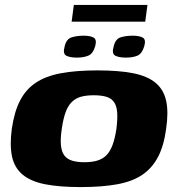

<svg xmlns="http://www.w3.org/2000/svg" viewBox="-20 -753 716 780"><path d="M491 -519Q463 -519 448 -527Q433 -535 442 -565Q449 -595 470.5 -601.5Q492 -608 519 -608Q545 -608 559.5 -600.5Q574 -593 566 -565Q557 -535 538.5 -527Q520 -519 491 -519ZM292 -519Q264 -519 249 -527Q234 -535 243 -566Q250 -595 271.5 -601.5Q293 -608 320 -608Q346 -608 360 -600.5Q374 -593 367 -566Q358 -535 339 -527Q320 -519 292 -519ZM308 7Q221 7 163 -4.5Q105 -16 72 -43.5Q39 -71 29 -116.5Q19 -162 28 -230Q38 -299 61.5 -344.5Q85 -390 125.5 -417Q166 -444 227.5 -455.5Q289 -467 376 -467Q463 -467 521 -455.5Q579 -444 612 -416.5Q645 -389 655 -343.5Q665 -298 655 -230Q646 -162 622.5 -116.5Q599 -71 559 -43.5Q519 -16 457 -4.5Q395 7 308 7ZM323 -94Q353 -94 375 -100.5Q397 -107 412 -122Q427 -137 437 -163.5Q447 -190 453 -230Q458 -271 456 -297Q454 -323 443 -338.5Q432 -354 411.5 -360Q391 -366 361 -366Q331 -366 309 -360Q287 -354 271.5 -338.5Q256 -323 246.5 -297Q237 -271 231 -230Q225 -190 227.5 -163.5Q230 -137 241 -122Q252 -107 272.5 -100.5Q293 -94 323 -94ZM271 -665 280 -733H579L570 -665Z"/></svg>

Font: Genos Thin ExtraBold
Style: Italic
Weight: 800
Italic angle: -8°
Version: Version 1.010